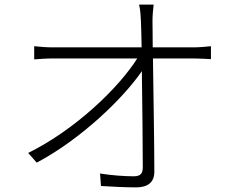

<svg xmlns="http://www.w3.org/2000/svg" viewBox="-20 -792 1040 831"><path d="M641 -587C641 -639 640 -679 640 -699C640 -724 642 -747 645 -772H582C588 -747 589 -720 590 -699C591 -679 592 -639 593 -587H210C181 -587 158 -589 128 -592V-535C158 -537 178 -539 210 -539H574C496 -415 310 -233 102 -130L139 -88C331 -190 513 -366 594 -484C596 -336 598 -155 598 -68C598 -42 589 -29 559 -29C519 -29 462 -33 413 -41L417 13C462 16 524 19 569 19C620 19 648 -3 648 -49C648 -169 644 -386 642 -539H819C842 -539 874 -537 893 -536V-592C875 -590 841 -587 818 -587Z"/></svg>

Font: Noto Sans CJK JP Light
Style: Regular
Weight: 300
Designer: Ryoko NISHIZUKA (kana & ideographs); Paul D. Hunt (Latin, Greek & Cyrillic); Wenlong ZHANG (bopomofo); Sandoll Communica
Foundry: Adobe Systems Incorporated
Version: Version 1.004;PS 1.004;hotconv 1.0.82;makeotf.lib2.5.63406